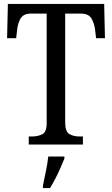

<svg xmlns="http://www.w3.org/2000/svg" viewBox="-20 -734 570 975"><path d="M126 0V-41H144Q173 -41 195 -52.5Q217 -64 217 -108V-665H137Q99 -665 84.5 -640Q70 -615 67 -582L62 -540H16L20 -714H509L513 -540H468L463 -582Q459 -615 444.5 -640Q430 -665 391 -665H311V-113Q311 -66 332 -53.5Q353 -41 383 -41H401V0ZM198 208Q205 174 213 136Q221 98 225 61H307V71Q299 92 287 119Q275 146 261 173Q247 200 234 221H198Z"/></svg>

Font: Noto Serif Armenian Condensed
Style: Regular
Weight: 400
Width: 3
Designer: Monotype Design Team
Foundry: Monotype Imaging Inc.
Version: Version 2.008; ttfautohint (v1.8.4.7-5d5b)